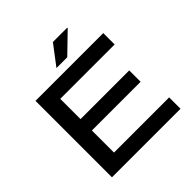

<svg xmlns="http://www.w3.org/2000/svg" viewBox="-224 -1045 1218 1218"><g transform="rotate(-45 385.5 -436.0)"><path d="M333 -739 434 -872H562L563 -868L430 -739ZM92 0V-686H700V-584H212V-402H649V-300H212V-102H707V0Z"/></g></svg>

Font: Archivo SemiExpanded Medium
Style: Regular
Weight: 500
Width: 6
Designer: Hector Gatti
Foundry: Omnibus-Type
Version: Version 2.001; ttfautohint (v1.8.3)